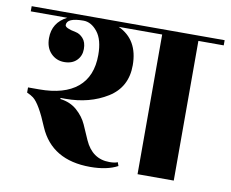

<svg xmlns="http://www.w3.org/2000/svg" viewBox="-86 -644 879 731"><g transform="rotate(10 353.0 -278.0)"><path d="M726 -560V-540H628V0H488V-540H320Q398 -504 398 -405Q398 -320 329.5 -277.5Q261 -235 168 -235H149V-231Q188 -226 214 -203Q240 -180 253 -151Q266 -122 278 -94Q308 -27 374 -27Q396 -27 406 -32L411 -18Q370 4 305 4Q157 4 106 -114Q71 -199 45 -219Q36 -226 20 -233V-253H63Q160 -253 211 -295.5Q262 -338 262 -421Q262 -480 238 -510Q214 -540 184 -540Q120 -540 120 -512Q120 -500 162 -492Q178 -489 191 -474.5Q204 -460 204 -433.5Q204 -407 186.5 -389.5Q169 -372 138.5 -372Q108 -372 87 -393.5Q66 -415 66 -452Q66 -512 121 -540H-20V-560Z"/></g></svg>

Font: Rozha One
Style: Regular
Weight: 400
Designer: Tim Donaldson, Indian Type Foundry
Foundry: Indian Type Foundry
Version: Version 1.301;PS 1.0;hotconv 1.0.78;makeotf.lib2.5.61930; tt